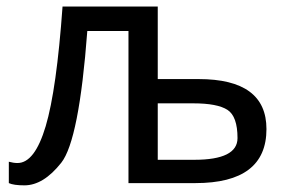

<svg xmlns="http://www.w3.org/2000/svg" viewBox="-20 -556 882 583"><path d="M569.8 -70.8Q701.2 -70.8 701.2 -136.7Q701.2 -202.6 670.7 -222.4Q640.1 -242.2 566.9 -242.2H459V-70.8ZM459 -315.9H583Q789.1 -315.9 789.1 -164.1Q789.1 0 573.2 0H370.1V-461.9H245.1Q220.2 -130.4 166 -61.8Q111.8 6.8 54.2 6.8Q21.5 6.8 6.8 0V-64.9Q21 -61 33.2 -61Q85.4 -61 118.7 -172.6Q151.9 -284.2 169.9 -536.1H459Z"/></svg>

Font: NotoSans
Style: Regular
Weight: 400
Designer: Monotype Design team
Foundry: Monotype Imaging Inc.
Version: Version 1.04